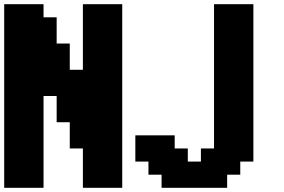

<svg xmlns="http://www.w3.org/2000/svg" viewBox="-20 -895 1352 915"><path d="M750 0H1062.5V-62.5H1125V-125H1187.5V-875H1000V-187.5H937.5V-125H875V-187.5H812.5V-250H625V-125H687.5V-62.5H750ZM375 0H562.5V-875H375V-562.5H312.5V-687.5H250V-812.5H187.5V-875H0V0H187.5V-437.5H250V-312.5H312.5V-187.5H375Z"/></svg>

Font: Faithful 32x
Style: Semibold
Weight: 400
Foundry: Faithful Resource Pack
Version: Version 1.0; January 27, 2023